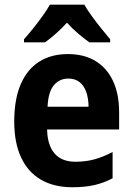

<svg xmlns="http://www.w3.org/2000/svg" viewBox="-20 -786 564 816"><path d="M268.6 -556.2Q337.4 -556.2 386 -526.6Q434.6 -497.1 460.4 -441.7Q486.3 -386.2 486.3 -308.6V-235.8H180.2Q181.6 -168.5 212.2 -133.5Q242.7 -98.6 300.3 -98.6Q343.8 -98.6 380.9 -108.6Q418 -118.7 458.5 -140.1V-28.3Q421.9 -8.8 381.3 0.5Q340.8 9.8 287.6 9.8Q209 9.8 153.8 -22.5Q98.6 -54.7 69.6 -116.9Q40.5 -179.2 40.5 -269.5Q40.5 -363.8 67.9 -427.5Q95.2 -491.2 146.2 -523.7Q197.3 -556.2 268.6 -556.2ZM270.5 -452.1Q232.9 -452.1 209 -423.8Q185.1 -395.5 182.1 -332.5H356.4Q356 -368.7 346.4 -395.5Q336.9 -422.4 317.9 -437.3Q298.8 -452.1 270.5 -452.1ZM338.4 -766.1Q351.1 -744.1 369.9 -718Q388.7 -691.9 409.4 -666.3Q430.2 -640.6 448.2 -619.1V-606H359.9Q337.9 -621.6 313 -642.6Q288.1 -663.6 264.6 -689.5Q240.7 -663.6 216.3 -642.1Q191.9 -620.6 171.4 -606H82V-619.1Q99.1 -638.2 120.4 -664.6Q141.6 -690.9 161.1 -718.3Q180.7 -745.6 191.9 -766.1Z"/></svg>

Font: Open Sans SemiCondensed
Style: Bold
Weight: 700
Width: 4
Designer: Monotype Design Team
Foundry: Monotype Imaging Inc.
Version: Version 3.003